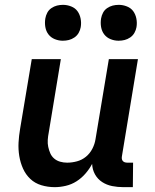

<svg xmlns="http://www.w3.org/2000/svg" viewBox="-20 -764 640 792"><path d="M206 8Q177 8 150.5 0Q124 -8 105 -26Q86 -44 75 -68.5Q64 -93 59.5 -120.5Q55 -148 56.5 -176Q58 -204 63 -233L111 -520H231L181 -217Q178 -202 177 -187Q176 -172 179 -158Q182 -144 187.5 -131.5Q193 -119 203.5 -110Q214 -101 228 -97Q242 -93 257 -93Q277 -93 297.5 -98.5Q318 -104 334.5 -117.5Q351 -131 361 -150.5Q371 -170 374 -190L429 -520H549L483 -120Q482 -115 482.5 -109.5Q483 -104 486.5 -100Q490 -96 495 -94.5Q500 -93 506 -93H529L528 8H489Q465 8 442.5 3.5Q420 -1 401.5 -13Q383 -25 372 -44.5Q361 -64 360 -88Q349 -67 332.5 -48Q316 -29 295.5 -16Q275 -3 251.5 2.5Q228 8 206 8ZM469 -596Q452 -596 436 -602.5Q420 -609 410 -622Q400 -635 397 -652.5Q394 -670 397 -688Q399 -700 405 -711.5Q411 -723 422 -730.5Q433 -738 445 -741Q457 -744 470 -744Q487 -744 503.5 -737.5Q520 -731 529.5 -718Q539 -705 542.5 -687.5Q546 -670 543 -652Q541 -640 534.5 -628.5Q528 -617 517 -609.5Q506 -602 494 -599Q482 -596 469 -596ZM239 -596Q222 -596 206 -602.5Q190 -609 180 -622Q170 -635 167 -652.5Q164 -670 167 -688Q169 -700 175 -711.5Q181 -723 192 -730.5Q203 -738 215 -741Q227 -744 240 -744Q257 -744 273.5 -737.5Q290 -731 299.5 -718Q309 -705 312.5 -687.5Q316 -670 313 -652Q311 -640 304.5 -628.5Q298 -617 287 -609.5Q276 -602 264 -599Q252 -596 239 -596Z"/></svg>

Font: Iosevka Extended
Style: Bold Italic
Weight: 700
Width: 7
Italic angle: -9°
Monospace: yes
Designer: Belleve Invis
Foundry: Belleve Invis
Version: Version 32.5.0; ttfautohint (v1.8.4)